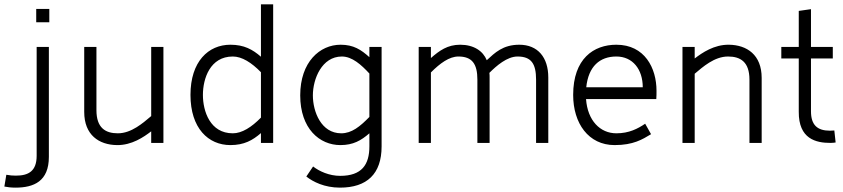

<svg xmlns="http://www.w3.org/2000/svg" viewBox="-84 -655 3866 880"><path d="M140 -440H84V59C84 129 47 150 -11 150C-26 150 -39 149 -55 146L-64 200C-50 203 -32 205 -13 205C71 205 140 176 140 64ZM142 -614V-553H82V-614Z M358 -440H302V-142C302 -36 370 9 452 10C520 11 575 -27 609 -53V0H665V-440H609V-123C572 -92 519 -44 456 -44C399 -44 358 -69 358 -150Z M1112 0H1168V-635H1112V-395C1074 -428 1035 -450 972 -450C871 -450 789 -373 789 -220C789 -67 871 10 972 10C1035 10 1074 -12 1112 -45ZM1112 -116C1069 -72 1025 -44 983 -44C879 -44 846 -145 846 -220C846 -295 879 -396 983 -396C1025 -396 1069 -368 1112 -324Z M1351 108C1379 130 1425 151 1475 151C1574 151 1609 100 1609 16V-44C1571 -11 1535 10 1476 10C1381 10 1292 -65 1292 -218C1292 -371 1382 -450 1477 -450C1537 -450 1571 -427 1609 -393V-440H1665V16C1665 142 1598 205 1474 205C1403 205 1350 178 1320 154ZM1483 -396C1391 -396 1350 -293 1350 -218C1350 -143 1388 -44 1480 -44C1528 -44 1566 -75 1609 -119V-318C1572 -358 1530 -396 1483 -396Z M2104 0H2160V-300C2160 -307 2160 -314 2159 -321L2160 -322C2191 -353 2240 -396 2288 -396C2351 -396 2373 -363 2373 -290V0H2429V-300C2429 -392 2381 -450 2296 -450C2221 -450 2184 -413 2147 -379C2130 -421 2088 -450 2025 -450C1967 -450 1930 -423 1891 -389V-440H1835V0H1891V-323C1933 -365 1975 -396 2017 -396C2080 -396 2104 -362 2104 -290Z M2741 -44C2799 -44 2839 -65 2873 -88L2900 -40C2860 -16 2819 10 2733 10C2613 10 2543 -90 2543 -220C2543 -386 2637 -450 2741 -450C2871 -450 2925 -343 2925 -239C2925 -223 2925 -216 2924 -201H2602C2609 -102 2667 -44 2741 -44ZM2862 -255C2862 -337 2816 -396 2741 -396C2665 -396 2613 -351 2603 -255Z M3351 0H3407V-298C3407 -404 3339 -449 3257 -450C3189 -451 3134 -413 3100 -387V-440H3044V0H3100V-317C3137 -348 3190 -396 3253 -396C3310 -396 3351 -371 3351 -290Z M3740 -57 3746 -2C3739 -1 3732 0 3722 0C3656 0 3576 -18 3577 -143V-387H3497V-440H3577V-605L3633 -613V-440H3733V-387H3633V-145C3633 -82 3662 -56 3720 -56Z"/></svg>

Font: Linear
Style: Regular
Weight: 400
Designer: Braydon G. Fuller
Foundry: Braydon G. Fuller
Version: Version 1.000;PS 001.000;hotconv 1.0.38